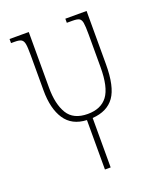

<svg xmlns="http://www.w3.org/2000/svg" viewBox="-134 -798 737 883"><g transform="rotate(-20 235.0 -357.0)"><path d="M226 -242Q154 -245 119.5 -297Q85 -349 85 -438V-610Q85 -650 82 -666Q79 -682 69.5 -688Q60 -694 37 -694H19V-714H113V-441Q113 -361 141.5 -314Q170 -267 240 -267Q305 -267 336.5 -309Q368 -351 368 -450V-608Q368 -650 365 -666.5Q362 -683 352.5 -688.5Q343 -694 319 -694H292V-714H396V-454Q396 -344 361.5 -295.5Q327 -247 254 -242V0H226Z"/></g></svg>

Font: Noto Serif Georgian Thin Cond
Style: Regular
Weight: 250
Width: 3
Designer: Monotype Design team
Foundry: Monotype Imaging Inc.
Version: Version 1.000